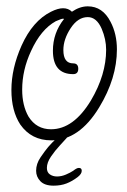

<svg xmlns="http://www.w3.org/2000/svg" viewBox="-20 -434 400 606"><path d="M142 9Q79 9 44 -41Q16 -84 16 -150Q16 -218 48 -290Q83 -368 141 -397Q163 -408 179 -408Q196 -408 207 -397Q232 -414 257 -414Q304 -414 329 -365Q349 -327 349 -278Q349 -187 293 -95Q230 9 142 9ZM141 -26Q212 -26 267 -117Q315 -198 315 -277Q315 -310 301 -343Q285 -380 257 -380Q226 -380 203 -345Q180 -310 180 -276Q180 -234 211 -234Q227 -234 227 -217Q227 -200 211 -200Q147 -200 147 -274Q147 -330 182 -374Q181 -375 179 -375Q174 -375 156 -367Q109 -341 78 -273Q50 -213 50 -151Q50 -101 70 -66Q95 -26 141 -26ZM149 152Q121 152 107.5 138Q94 124 94 105Q94 83 108 62.5Q122 42 132 30Q146 14 157 4.5Q168 -5 175 -11Q177 -13 181.5 -13Q186 -13 188 -13Q198 -13 198 -10Q198 -8 190 2Q184 9 169 25Q154 41 141 60Q128 79 128 96Q128 110 137.5 116.5Q147 123 160 123Q174 123 188 117Q202 111 211 105Q216 101 220.5 98.5Q225 96 229 96Q238 96 238 105Q238 115 225 125Q208 138 190 145Q172 152 149 152Z"/></svg>

Font: Send Flowers
Style: Regular
Weight: 400
Designer: Robert E. Leuschke
Foundry: Robert E. Leuschke
Version: Version 1.010; ttfautohint (v1.8.4.7-5d5b)